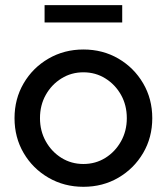

<svg xmlns="http://www.w3.org/2000/svg" viewBox="-20 -709 642 739"><path d="M301 10Q227.1 10 166.6 -25Q106.1 -60.1 71 -120Q35.9 -180 35.9 -254.1Q35.9 -328.3 71 -388.3Q106.1 -448.3 166.6 -483.4Q227.1 -518.5 301 -518.5Q375.6 -518.5 435.6 -483.5Q495.7 -448.4 530.9 -388.4Q566.1 -328.4 566.1 -254.2Q566.1 -179.9 530.9 -120Q495.7 -60.1 435.6 -25Q375.6 10 301 10ZM301 -77.8Q347.9 -77.8 385.7 -101.4Q423.5 -125.1 445.8 -165.1Q468.1 -205 468.1 -254.1Q468.1 -304.1 445.8 -343.8Q423.5 -383.5 385.6 -407.1Q347.7 -430.7 301 -430.7Q254.4 -430.7 216.5 -407.1Q178.5 -383.5 156.2 -343.8Q133.9 -304.2 133.9 -254.1Q133.9 -205.1 156.2 -165.1Q178.5 -125.1 216.4 -101.4Q254.4 -77.8 301 -77.8ZM151.6 -622.5V-689.3H450.4V-622.5Z"/></svg>

Font: Red Hat Display VF
Style: Regular
Weight: 300
Designer: Pentagram, MCKL
Foundry: Pentagram, MCKL
Version: Version 1.023